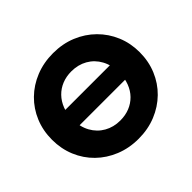

<svg xmlns="http://www.w3.org/2000/svg" viewBox="-165 -928 1157 1157"><g transform="rotate(-45 413.0 -350.0)"><path d="M155.5 -294.5V-421H678.5V-294.5ZM412.5 15Q332 15 263.8 -12.8Q195.5 -40.5 145 -90Q94.5 -139.5 66.8 -206Q39 -272.5 39 -350Q39 -428 66.8 -494.5Q94.5 -561 145 -610.5Q195.5 -660 263.8 -687.5Q332 -715 412.5 -715Q493.5 -715 561.5 -687Q629.5 -659 680 -609Q730.5 -559 758.2 -492.8Q786 -426.5 786 -350Q786 -272.5 758.2 -206Q730.5 -139.5 680 -90Q629.5 -40.5 561.5 -12.8Q493.5 15 412.5 15ZM412.5 -141Q456 -141 492.2 -155.5Q528.5 -170 555.5 -197.5Q582.5 -225 597.2 -263.8Q612 -302.5 612 -350Q612 -414 586.2 -461Q560.5 -508 515.2 -533.8Q470 -559.5 412.5 -559.5Q369.5 -559.5 333 -544.8Q296.5 -530 269.8 -502.5Q243 -475 228 -436.5Q213 -398 213 -350Q213 -286.5 239 -239.5Q265 -192.5 310.2 -166.8Q355.5 -141 412.5 -141Z"/></g></svg>

Font: Geologica Roman
Style: Bold
Weight: 700
Designer: Sindre Bremnes, Frode Helland
Foundry: Monokrom Skriftforlag AS
Version: Version 1.010;gftools[0.9.28]